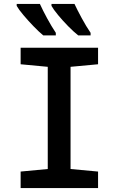

<svg xmlns="http://www.w3.org/2000/svg" viewBox="-20 -957 603 977"><path d="M85 0V-84L223 -97V-617L85 -630V-714H479V-630L339 -617V-97L479 -84V0ZM378 -777Q355 -795 327 -823.5Q299 -852 275.5 -880.5Q252 -909 242 -927V-937H359Q373 -907 396 -864.5Q419 -822 441 -790V-777ZM200 -777Q178 -795 150.5 -823.5Q123 -852 99 -880.5Q75 -909 65 -927V-937H183Q198 -904 220 -863.5Q242 -823 264 -790V-777Z"/></svg>

Font: Noto Sans Mono SemiCondensed SemiBold
Style: Regular
Weight: 600
Width: 4
Designer: Monotype Design Team
Foundry: Monotype Imaging Inc.
Version: Version 2.014; ttfautohint (v1.8.4.7-5d5b)